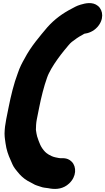

<svg xmlns="http://www.w3.org/2000/svg" viewBox="-20 -810 681 1242"><path d="M380 213.5H371.7L359.6 212C356.3 211.3 342.7 208.8 336.7 207.4C306.1 200.3 280.5 181.5 271.4 171.8C243.4 142.1 234.7 116.2 220 71.8C217 61.5 214.8 46.1 212.3 29.9C212.4 10.5 213.5 -15.1 218.1 -38L233.3 -114C246.8 -181.8 263.8 -250 284.4 -307.4C292.9 -332.2 299 -340.2 312.6 -366.6C335.3 -405.2 366 -447.8 394 -482.1C413.2 -505.1 432.9 -530.2 443.4 -538.1C466.6 -556 488.4 -571.7 509.4 -582.2C516 -585.5 521.6 -589.5 525.3 -591.7C550.3 -594.7 583 -605.6 609.1 -634.2C653.1 -682.3 648.8 -742.4 613.8 -771.5C578.7 -800.8 530.7 -788.7 500.7 -779.7C473.9 -771.7 459.1 -761.8 445 -754.6C386.2 -724.4 333.5 -686.6 286.3 -633.7C237.1 -574.9 179.2 -508.9 138.4 -430.2C123.8 -404.7 108 -375.6 95.2 -336.8C69.2 -268.6 50.3 -189.5 35.1 -113L20.1 -38C13.7 -5.8 10.2 22.5 9.4 54.2C10 88 13.9 95.5 15.8 117.1C21.3 158.1 33.5 193 48.6 225.6C56.3 243 64.1 265 78.1 282.5L93.3 301.5C109.8 322.1 129 342 157.6 359.1C171.3 367.3 187.3 374.1 193.2 378.2C209.4 389.2 231 393.1 243.4 398.1C257.5 403.8 275.5 405.1 291.1 407.1L307.2 410C346.5 415.8 390.6 411.1 427 377.1C475.3 332 476 269.4 444.6 236.7C429.8 221.2 408.9 212 380 213.5Z"/></svg>

Font: Smoothie
Style: ExBdIt
Weight: 800
Foundry: Cannot Into Space Fonts
Version: Version 0.8